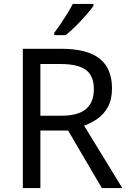

<svg xmlns="http://www.w3.org/2000/svg" viewBox="-20 -964 662 984"><path d="M294 -714Q427 -714 490.5 -663.5Q554 -613 554 -511Q554 -454 533 -416Q512 -378 479.5 -355.5Q447 -333 411 -320L607 0H502L329 -295H187V0H97V-714ZM289 -636H187V-371H294Q381 -371 421 -405.5Q461 -440 461 -507Q461 -577 419 -606.5Q377 -636 289 -636ZM459 -934Q447 -916 422 -887.5Q397 -859 368.5 -830.5Q340 -802 316 -784H258V-796Q273 -815 290.5 -841Q308 -867 325 -894.5Q342 -922 353 -944H459Z"/></svg>

Font: Noto Music
Style: Regular
Weight: 400
Designer: Monotype Design Team, Benjamin Yang
Foundry: Monotype Imaging Inc.
Version: Version 2.002; ttfautohint (v1.8.4.7-5d5b)